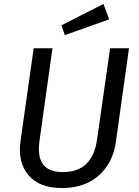

<svg xmlns="http://www.w3.org/2000/svg" viewBox="-20 -931 696 963"><path d="M83 -224.1 148.9 -689H243.2L178.2 -225.1Q167 -145 196 -106.4Q225.1 -67.9 295.9 -67.9Q443.8 -67.9 466.8 -231L532.2 -689H627L561 -217.8Q545.9 -112.8 474.9 -50.3Q403.8 12.2 290.3 12.2Q176.8 12.2 122.3 -53Q67.9 -118.2 83 -224.1ZM527.8 -834 305.2 -754.9 288.1 -804.2 499 -911.1Z"/></svg>

Font: FiraSans-Italic
Style: Italic
Weight: 400
Italic angle: -8°
Designer: Carrois Corporate & Edenspiekermann AG
Foundry: Carrois Corporate GbR & Edenspiekermann AG
Version: Version 3.106;PS 003.106;hotconv 1.0.70;makeotf.lib2.5.58329